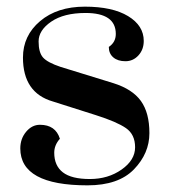

<svg xmlns="http://www.w3.org/2000/svg" viewBox="-20 -547 512 577"><path d="M243 10Q41 10 41 -101Q41 -130 58.5 -151Q76 -172 100 -172Q147 -172 160 -130Q143 -111 143 -88Q143 -49 169 -29Q195 -9 250 -9Q305 -9 345.5 -37.5Q386 -66 386 -104.5Q386 -143 358.5 -162Q331 -181 268 -201L139 -242Q49 -268 49 -374Q49 -440 100.5 -483.5Q152 -527 235 -527Q318 -527 365 -498.5Q412 -470 412 -424Q412 -398 396 -380.5Q380 -363 357 -363Q334 -363 320.5 -374.5Q307 -386 307 -406Q328 -420 328 -445Q328 -508 237 -508Q172 -508 134 -482Q96 -456 96 -422.5Q96 -389 109.5 -374Q123 -359 162 -346L321 -297Q378 -279 403.5 -243.5Q429 -208 429 -147Q429 -86 382.5 -38Q336 10 243 10Z"/></svg>

Font: Prata
Style: Regular
Weight: 400
Designer: Cyreal (www.cyreal.org)
Foundry: Cyreal (www.cyreal.org)
Version: Version 1.010